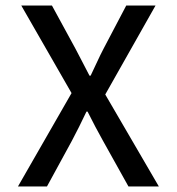

<svg xmlns="http://www.w3.org/2000/svg" viewBox="-20 -675 640 695"><path d="M45 0 239 -338 57 -655H168L253 -499Q265 -476 277 -453Q289 -430 304 -401H308Q322 -430 332.5 -453Q343 -476 355 -499L437 -655H543L361 -333L555 0H445L353 -165Q339 -190 325.5 -215.5Q312 -241 297 -271H293Q279 -241 266 -215.5Q253 -190 240 -165L150 0Z"/></svg>

Font: Source Code Pro Medium
Style: Regular
Weight: 500
Monospace: yes
Designer: Paul D. Hunt, Teo Tuominen
Foundry: Adobe Systems Incorporated
Version: Version 2.030;PS 1.000;hotconv 16.6.51;makeotf.lib2.5.65220